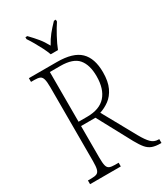

<svg xmlns="http://www.w3.org/2000/svg" viewBox="-225 -1026 970 1120"><g transform="rotate(-30 259.5 -465.5)"><path d="M38 0V-25H61Q85 -25 97.5 -30.5Q110 -36 115 -53.5Q120 -71 120 -108V-606Q120 -642 115 -660Q110 -678 97.5 -683.5Q85 -689 61 -689H38V-714H227Q335 -714 382.5 -668Q430 -622 430 -528Q430 -466 411 -426Q392 -386 362 -364Q332 -342 298 -331L421 -109Q445 -66 465 -46Q485 -26 513 -26H519V0H514Q480 0 458 -8Q436 -16 419 -36Q402 -56 382 -92L259 -320H162V-108Q162 -71 166.5 -53.5Q171 -36 183.5 -30.5Q196 -25 220 -25H245V0ZM220 -349Q304 -349 345 -395Q386 -441 386 -527Q386 -603 352 -643.5Q318 -684 232 -684H162V-349ZM218 -771Q210 -794 196.5 -820.5Q183 -847 168 -873Q153 -899 140 -918V-931H153Q182 -901 203 -875.5Q224 -850 243 -815Q262 -850 282.5 -875.5Q303 -901 332 -931H345V-918Q326 -890 303 -847.5Q280 -805 267 -771Z"/></g></svg>

Font: Noto Serif Condensed ExtraLight
Style: Regular
Weight: 200
Width: 3
Designer: Monotype Design Team
Foundry: Monotype Imaging Inc.
Version: Version 2.013; ttfautohint (v1.8.4.7-5d5b)